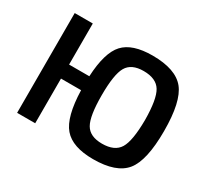

<svg xmlns="http://www.w3.org/2000/svg" viewBox="-143 -920 1235 1150"><g transform="rotate(30 475.0 -345.0)"><path d="M611 -703Q771 -703 833.5 -626Q896 -549 896 -345Q896 -141 833.5 -64Q771 13 611 13Q468 13 408 -57Q348 -127 343 -309H204V0H79V-690H204V-406H344Q352 -573 412 -638Q472 -703 611 -703ZM611 -94Q698 -94 730.5 -147.5Q763 -201 764 -345Q763 -489 730.5 -542.5Q698 -596 611 -596Q527 -596 496 -542.5Q465 -489 465 -345Q465 -201 496 -147.5Q527 -94 611 -94Z"/></g></svg>

Font: Exo 2 Semi Bold
Style: Regular
Weight: 600
Designer: Natanael Gama
Version: Version 1.001;PS 001.001;hotconv 1.0.88;makeotf.lib2.5.64775